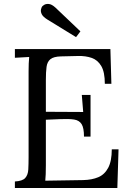

<svg xmlns="http://www.w3.org/2000/svg" viewBox="-20 -947 662 967"><path d="M403 -259Q403 -303 391 -322Q379 -341 353 -345Q327 -349 284 -347L211 -344V-115Q211 -63 208 -37L399 -40Q443 -41 475 -54.5Q507 -68 525 -102Q543 -136 543 -195H577L571 0H55V-33Q93 -35 107 -50.5Q121 -66 122.5 -93.5Q124 -121 124 -156V-588Q124 -630 127 -660Q109 -659 91 -658Q73 -657 55 -656V-700H536L541 -525H508Q508 -584 490 -614.5Q472 -645 441.5 -655.5Q411 -666 373 -665L287 -663Q250 -662 234 -649Q218 -636 214.5 -610.5Q211 -585 211 -544V-384L399 -383L392 -469H436V-259ZM363 -760 218 -849Q196 -863 190 -876Q184 -889 186.5 -899.5Q189 -910 192 -914Q194 -917 202.5 -922.5Q211 -928 225.5 -927Q240 -926 259 -909L385 -789Z"/></svg>

Font: Lora
Style: Regular
Weight: 400
Designer: Olga Karpushina, Alexei Vanyashin (Cyrillic)
Foundry: Cyreal
Version: Version 3.005; ttfautohint (v1.8.4.7-5d5b)